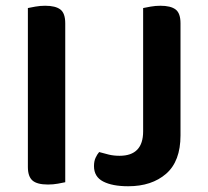

<svg xmlns="http://www.w3.org/2000/svg" viewBox="-20 -635 723 668"><path d="M147 7Q109 7 93 -7Q77 -21 77 -54V-607Q86 -609 103 -612Q120 -615 137 -615Q173 -615 190 -602Q207 -589 207 -554V-1Q198 1 181.5 4Q165 7 147 7ZM608 -164Q608 -74 558 -30.5Q508 13 426 13Q371 13 339 -3.5Q307 -20 307 -57Q307 -74 312.5 -86Q318 -98 325 -106Q342 -101 359 -97Q376 -93 396 -93Q478 -93 478 -178V-607Q487 -609 504 -612Q521 -615 538 -615Q574 -615 591 -602Q608 -589 608 -554Z"/></svg>

Font: Baloo Chettan 2 SemiBold
Style: Regular
Weight: 600
Designer: Maithili Shingre, Unnati Kotecha and Ek Type
Foundry: Ek Type
Version: Version 1.640;hotconv 1.0.111;makeotfexe 2.5.65597; ttfautoh